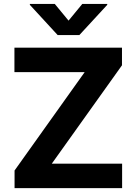

<svg xmlns="http://www.w3.org/2000/svg" viewBox="-20 -974 707 994"><path d="M55.4 0H612.2V-126.8H248.2L611.5 -636V-727.3H54.7V-600.5H418.3L55.4 -91.3ZM134.6 -948.9 278.4 -792.6H391L535.2 -948.9V-953.8H406.2L334.9 -867.2L263.5 -953.8H134.6Z"/></svg>

Font: Margiela Sans
Style: Bold
Weight: 700
Designer: Stefan Endress, Andreas Faust
Version: Version 1.100;FEAKit 1.0